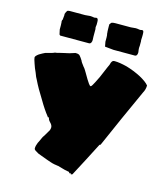

<svg xmlns="http://www.w3.org/2000/svg" viewBox="-145 -1060 1110 1267"><g transform="rotate(15 409.5 -426.0)"><path d="M458 89Q458 89 456.5 89Q455 89 454 90L451 91Q448 91 448 89Q444 87 443 83Q408 77 398 73L363 63H358Q353 63 350 61Q341 61 335 59Q327 58 309 52Q291 46 283 43Q267 38 237 26Q223 20 216 18L193 4Q185 -2 185 -8Q185 -27 194 -48Q197 -55 202.5 -65Q208 -75 213 -88Q215 -94 224 -106Q248 -146 250 -150Q254 -161 254 -170Q254 -185 238 -201Q223 -216 223 -230Q218 -230 218 -229H216H215Q213 -231 213 -233Q181 -273 148 -330Q106 -396 80 -450Q72 -462 61 -493Q48 -520 39 -548Q28 -579 28 -588Q28 -598 50 -614Q59 -620 71 -626Q83 -632 89 -635Q94 -636 131 -646L145 -651Q149 -654 154 -654Q160 -654 173 -658Q202 -664 207 -666L243 -674Q273 -684 278 -685L280 -686H283H285Q306 -686 313 -676Q319 -670 333 -648Q335 -642 340.5 -634Q346 -626 348 -624L356 -613L363 -605Q367 -600 371 -593Q375 -586 380 -578Q406 -532 420 -513Q429 -500 435 -500Q438 -500 445 -511Q454 -525 478 -575Q491 -607 509 -648Q518 -666 519 -670Q523 -688 528 -693Q533 -701 546 -701Q578 -701 630 -688Q681 -673 728 -649Q776 -623 793 -601Q793 -574 780 -551L688 -348L598 -144L594 -143Q593 -143 591 -141Q525 -12 470 91Q468 95 458 95ZM148 -777 141 -809V-838L140 -858L139 -864Q139 -872 143 -877L146 -908V-911L145 -916Q149 -928 156 -939Q161 -944 174 -944H278Q303 -947 313 -947Q323 -947 326 -946Q329 -946 332 -945Q335 -944 339 -944H346Q348 -944 349.5 -945Q351 -946 353 -946H356Q368 -946 368 -921V-901Q366 -893 366 -881Q366 -880 366.5 -878Q367 -876 368 -874V-864V-852V-842V-821Q369 -813 369 -798Q369 -788 365 -780Q361 -772 353 -771H154ZM459 -777 453 -809V-838Q453 -854 450 -864V-869Q449 -871 449 -877Q449 -881 448.5 -890.5Q448 -900 448 -918Q448 -919 448.5 -920Q449 -921 448 -922V-926Q450 -928 453.5 -933.5Q457 -939 461 -941Q472 -944 486 -944H590Q617 -947 624 -947Q634 -947 638 -946Q640 -946 643 -945Q646 -944 651 -944H658Q660 -944 661.5 -945Q663 -946 665 -946H668Q675 -946 677 -939.5Q679 -933 679 -921V-908L678 -881Q678 -880 678 -878Q678 -876 679 -874V-864V-852V-842L678 -831V-821Q678 -813 679 -811Q681 -803 681 -798Q681 -772 665 -771H518Z"/></g></svg>

Font: Sigmar One
Style: Regular
Weight: 400
Designer: Vernon Adams
Foundry: Vernon Adams
Version: Version 2.000